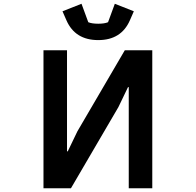

<svg xmlns="http://www.w3.org/2000/svg" viewBox="-20 -1000 1040 1020"><path d="M333 -892 312 -940 413 -980 449 -882Q468 -874 502 -874Q535 -874 554 -882L590 -980L691 -940L670 -892Q624 -787 502 -787Q379 -787 333 -892ZM789 -733V0H664V-537H660L609 -431L357 0H211V-733H336V-196H340L391 -302L643 -733Z"/></svg>

Font: IBM Plex Sans JP SemiBold
Style: Regular
Weight: 600
Designer: Mike Abbink; Paul van der Laan; Pieter van Rosmalen; Wujin Sim; Yejin Wi; Jinhee Kim; Boomi Park; Yona Kim; Kichan Ma
Foundry: Sandoll Inc.
Version: Version 1.001